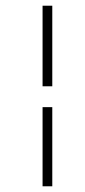

<svg xmlns="http://www.w3.org/2000/svg" viewBox="-20 -603 297 672"><path d="M129 -301V-583H163V-301ZM129 49V-228H163V49Z"/></svg>

Font: Allura
Style: Regular
Weight: 400
Designer: Robert E. Leuschke
Foundry: Robert E. Leuschke
Version: Version 1.110